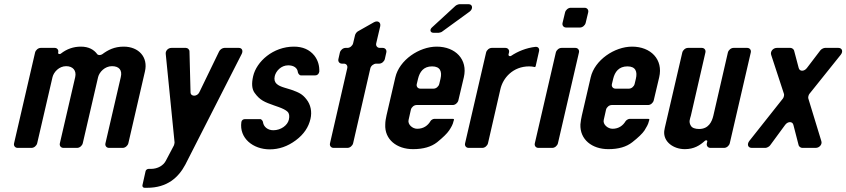

<svg xmlns="http://www.w3.org/2000/svg" viewBox="-20 -704 4029 914"><path d="M365 -482C330 -482 298 -471 270 -449C264 -444 255 -447 257 -454V-455C260 -466 252 -476 241 -476H174C162 -476 150 -466 147 -454L47 -22C44 -10 52 0 64 0H130C142 0 154 -10 157 -22L230 -337C236 -361 261 -389 295 -389C327 -389 345 -368 338 -337L265 -22C262 -10 270 0 282 0H347C359 0 371 -10 374 -22L447 -337C453 -361 479 -389 513 -389C547 -389 563 -370 555 -337L482 -22C479 -10 487 0 499 0H564C576 0 588 -10 591 -22L670 -364C686 -432 640 -482 569 -482C524 -482 494 -466 467 -446C460 -441 448 -440 443 -446C427 -468 402 -482 365 -482Z M680 190C777 190 830 140 862 80L1131 -448C1138 -463 1132 -476 1117 -476H1048C1039 -476 1027 -468 1023 -459L929 -265C919 -243 887 -243 887 -265L882 -459C882 -468 874 -476 865 -476H796C780 -476 767 -462 769 -447L811 -26C811 -23 809 -14 808 -12L769 62C758 83 732 100 698 100H687C681 100 674 105 673 111L658 178C657 184 661 190 668 190Z M1281 -84C1255 -84 1235 -100 1232 -122C1232 -127 1225 -137 1219 -137H1146C1137 -137 1130 -131 1129 -123C1118 -46 1185 7 1264 7C1308 7 1349 -7 1388 -36C1427 -65 1449 -99 1458 -138C1466 -172 1459 -206 1439 -231C1419 -257 1402 -264 1366 -277L1333 -287C1304 -296 1280 -308 1288 -342C1294 -366 1318 -393 1352 -393C1378 -393 1396 -381 1398 -360C1399 -354 1406 -345 1412 -345H1480C1491 -345 1498 -352 1500 -363C1501 -391 1494 -417 1476 -440C1453 -468 1421 -482 1379 -482C1280 -482 1201 -411 1185 -341C1177 -306 1179 -280 1192 -262C1218 -226 1240 -218 1285 -202L1305 -195C1325 -188 1341 -180 1349 -172C1357 -164 1359 -151 1355 -134C1349 -108 1318 -84 1281 -84Z M1568 0H1634C1646 0 1658 -10 1661 -22L1743 -379C1746 -391 1759 -401 1771 -401H1785C1797 -401 1809 -411 1812 -423L1819 -454C1822 -466 1814 -476 1802 -476H1788C1776 -476 1768 -486 1771 -498L1790 -579C1794 -598 1778 -608 1760 -598L1684 -555C1678 -552 1671 -542 1670 -536L1661 -498C1658 -486 1646 -476 1634 -476H1625C1613 -476 1601 -466 1598 -454L1591 -423C1588 -411 1596 -401 1608 -401H1617C1629 -401 1636 -391 1633 -379L1551 -22C1548 -10 1556 0 1568 0Z M1862 -336 1820 -155C1817 -141 1814 -126 1814 -112C1810 -40 1869 6 1946 6C1995 6 2033 -5 2061 -27C2088 -49 2108 -68 2118 -83C2128 -98 2136 -112 2139 -127L2141 -133C2142 -136 2140 -138 2137 -138H2046C2041 -138 2031 -132 2029 -127C2017 -107 1997 -91 1966 -91C1943 -91 1920 -112 1925 -133L1936 -182C1939 -194 1951 -204 1963 -204H2135C2147 -204 2159 -214 2162 -226L2188 -336C2208 -421 2148 -482 2059 -482C1975 -482 1881 -418 1862 -336ZM2037 -388C2076 -388 2085 -363 2077 -329L2071 -304C2068 -292 2056 -282 2044 -282H1981C1969 -282 1961 -292 1964 -304L1970 -329C1978 -362 1996 -388 2037 -388ZM2043 -548H2069C2072 -548 2082 -551 2084 -553L2216 -649C2233 -662 2230 -684 2211 -684H2167C2163 -684 2152 -680 2148 -676L2037 -574C2024 -563 2028 -548 2043 -548Z M2530 -389 2546 -460C2549 -473 2542 -482 2529 -481C2485 -476 2444 -459 2413 -438C2407 -434 2399 -438 2401 -446L2403 -454C2406 -466 2398 -476 2386 -476H2321C2309 -476 2297 -466 2294 -454L2194 -22C2191 -10 2199 0 2211 0H2276C2288 0 2300 -10 2303 -22L2362 -279C2374 -333 2422 -388 2499 -388C2508 -388 2516 -387 2525 -385C2527 -384 2529 -386 2530 -389Z M2543 0H2609C2621 0 2633 -10 2636 -22L2736 -454C2739 -466 2731 -476 2719 -476H2653C2641 -476 2629 -466 2626 -454L2526 -22C2523 -10 2531 0 2543 0ZM2675 -573H2741C2753 -573 2765 -583 2768 -595L2780 -645C2783 -657 2775 -667 2763 -667H2697C2685 -667 2673 -657 2670 -645L2658 -595C2655 -583 2663 -573 2675 -573Z M2792 -336 2750 -155C2747 -141 2744 -126 2743 -112C2740 -40 2798 6 2876 6C2925 6 2962 -5 2990 -27C3018 -49 3038 -68 3048 -83C3057 -98 3066 -112 3069 -127L3071 -133C3072 -136 3070 -138 3067 -138H2976C2971 -138 2961 -132 2958 -127C2946 -107 2926 -91 2896 -91C2873 -91 2849 -112 2854 -133L2865 -182C2868 -194 2880 -204 2892 -204H3065C3077 -204 3089 -214 3092 -226L3118 -336C3138 -421 3078 -482 2989 -482C2905 -482 2811 -418 2792 -336ZM2967 -388C3006 -388 3015 -363 3007 -329L3001 -304C2998 -292 2986 -282 2974 -282H2910C2898 -282 2890 -292 2893 -304L2899 -329C2907 -362 2926 -388 2967 -388Z M3347 -31 3345 -22C3342 -10 3350 0 3362 0H3427C3439 0 3451 -10 3454 -22L3554 -454C3557 -466 3549 -476 3537 -476H3472C3460 -476 3448 -466 3445 -454L3376 -154C3369 -124 3353 -90 3308 -90C3289 -90 3275 -95 3269 -105C3257 -124 3265 -138 3269 -154L3338 -454C3341 -466 3333 -476 3321 -476H3255C3243 -476 3231 -466 3228 -454L3150 -118C3146 -101 3143 -89 3142 -80C3137 -29 3186 6 3240 6C3284 6 3312 -12 3336 -34C3341 -38 3348 -36 3347 -31Z M3799 0H3863C3881 0 3895 -17 3890 -32L3828 -235C3826 -240 3829 -252 3833 -257L3982 -443C3995 -459 3989 -476 3971 -476H3907C3901 -476 3889 -470 3885 -464L3821 -380C3808 -363 3786 -363 3782 -381L3760 -464C3758 -470 3750 -476 3743 -476H3678C3660 -476 3646 -459 3651 -443L3712 -257C3714 -252 3711 -240 3707 -235L3547 -33C3535 -17 3540 0 3559 0H3624C3630 0 3642 -6 3646 -12L3718 -110C3731 -127 3753 -127 3757 -109L3782 -12C3784 -6 3792 0 3799 0Z"/></svg>

Font: DIN Rundschrift
Style: MittelKursiv
Weight: 400
Version: Version 1.027